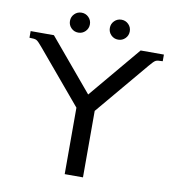

<svg xmlns="http://www.w3.org/2000/svg" viewBox="-100 -1049 1042 1138"><g transform="rotate(10 421.0 -480.0)"><path d="M20 -800H160L421 -489L682 -800H822V-760Q791 -760 780 -754.5Q769 -749 745 -720L476 -400V0H366V-400L97 -720Q73 -749 62 -754.5Q51 -760 20 -760ZM496.5 -857.5Q479 -875 479 -900Q479 -925 496.5 -942.5Q514 -960 539 -960Q564 -960 581.5 -942.5Q599 -925 599 -900Q599 -875 581.5 -857.5Q564 -840 539 -840Q514 -840 496.5 -857.5ZM256.5 -857.5Q239 -875 239 -900Q239 -925 256.5 -942.5Q274 -960 299 -960Q324 -960 341.5 -942.5Q359 -925 359 -900Q359 -875 341.5 -857.5Q324 -840 299 -840Q274 -840 256.5 -857.5Z"/></g></svg>

Font: Laverick
Style: Regular
Weight: 400
Designer: Daniel Pimley
Foundry: Daniel Pimley
Version: Version 1.000;PS 001.001;hotconv 1.0.56